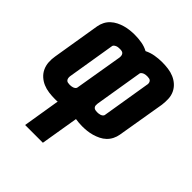

<svg xmlns="http://www.w3.org/2000/svg" viewBox="-207 -661 1009 1009"><g transform="rotate(45 298.0 -156.5)"><path d="M142 215 176 7Q171 8 166 8Q161 8 156 8Q133 8 110.5 5Q88 2 68 -6.5Q48 -15 32 -29.5Q16 -44 7 -63.5Q-2 -83 -3.5 -105.5Q-5 -128 -1 -151L43 -419Q46 -437 54.5 -454Q63 -471 77 -484Q91 -497 108 -505.5Q125 -514 143 -519Q161 -524 179 -526Q197 -528 214 -528Q241 -528 267 -523.5Q293 -519 315 -507Q339 -519 365.5 -523.5Q392 -528 418 -528Q441 -528 463.5 -525Q486 -522 506 -513.5Q526 -505 542 -490.5Q558 -476 567 -456.5Q576 -437 577 -414.5Q578 -392 575 -369L530 -101Q527 -83 518.5 -66Q510 -49 496.5 -36Q483 -23 465.5 -14.5Q448 -6 430.5 -1Q413 4 395 6Q377 8 359 8Q347 8 334 7Q321 6 309 4L274 215ZM157 -100Q163 -100 168.5 -100.5Q174 -101 180 -103Q186 -105 191 -109Q196 -113 197 -118L242 -386Q243 -393 242 -400Q241 -407 237 -412Q233 -417 226.5 -418.5Q220 -420 213 -420Q207 -420 201 -419.5Q195 -419 189.5 -417Q184 -415 178.5 -411Q173 -407 172 -402L128 -134Q127 -127 128 -120Q129 -113 133 -108Q137 -103 143.5 -101.5Q150 -100 157 -100ZM361 -100Q366 -100 372 -100.5Q378 -101 384 -103Q390 -105 395 -109Q400 -113 401 -118L445 -386Q447 -393 446 -400Q445 -407 441 -412Q437 -417 430 -418.5Q423 -420 417 -420Q411 -420 405 -419.5Q399 -419 393.5 -417Q388 -415 382.5 -411Q377 -407 376 -402L332 -134Q331 -127 331.5 -120Q332 -113 336.5 -108Q341 -103 347.5 -101.5Q354 -100 361 -100Z"/></g></svg>

Font: Iosevka SS04 Heavy Extended
Style: Italic
Weight: 900
Width: 7
Italic angle: -9°
Monospace: yes
Designer: Belleve Invis
Foundry: Belleve Invis
Version: Version 19.0.0; ttfautohint (v1.8.4)